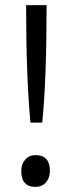

<svg xmlns="http://www.w3.org/2000/svg" viewBox="-20 -720 282 750"><path d="M99 -241Q82 -418 82 -700H162Q162 -408 145 -241ZM63 -52Q63 -79 78.5 -96.5Q94 -114 119 -114Q175 -114 175 -52Q175 -25 159.5 -7.5Q144 10 119 10Q63 10 63 -52Z"/></svg>

Font: Easer Grotesk Light
Style: Regular
Weight: 300
Designer: Boardeaser, Bonnie Shaver-Troup, Thomas Jockin
Foundry: Lexend
Version: Version 1.008;Glyphs 3.1.2 (3151)